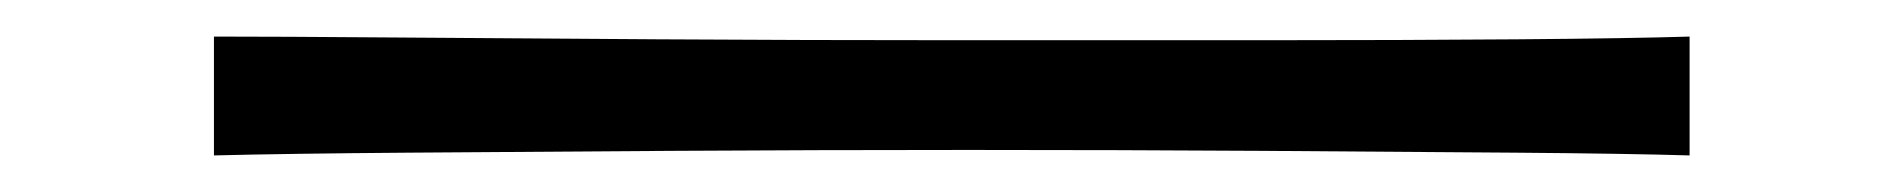

<svg xmlns="http://www.w3.org/2000/svg" viewBox="-20 -431 1040 105"><path d="M97 -346V-411Q132 -411 196 -410.5Q260 -410 340 -409.5Q420 -409 505 -409Q590 -409 669 -409Q748 -409 810 -409.5Q872 -410 904 -411V-346Q871 -347 809.5 -347.5Q748 -348 670.5 -348.5Q593 -349 509.5 -349Q426 -349 346.5 -348.5Q267 -348 202 -347.5Q137 -347 97 -346Z"/></svg>

Font: Zen Kaku Gothic Antique
Style: Regular
Weight: 400
Designer: Yoshimichi Ohira
Foundry: Positype
Version: Version 1.001